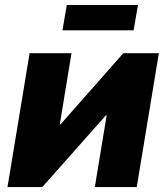

<svg xmlns="http://www.w3.org/2000/svg" viewBox="-20 -756 672 776"><path d="M532.7 0H363.3L411.1 -290H408.2L150.9 0H10.3L99.6 -541H269L221.7 -253.4H224.6L478.5 -541H622.1ZM537.6 -735.8 520 -633.3H232.4L250 -735.8Z"/></svg>

Font: Inter 17pt ExtraBold
Style: Italic
Weight: 800
Italic angle: -9.3988°
Version: Version 4.001;git-66647c0bb